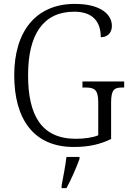

<svg xmlns="http://www.w3.org/2000/svg" viewBox="-20 -744 671 985"><path d="M358 10C435 10 493 -3 550 -31V-217C550 -286 567 -295 608 -295H617V-326H403V-295H417C463 -295 484 -286 484 -219V-50C456 -38 412 -32 369 -32C193 -32 124 -152 124 -358C124 -569 203 -684 361 -684C464 -684 497 -624 497 -553C530 -553 554 -574 554 -611C554 -671 495 -724 364 -724C165 -724 53 -584 53 -358C53 -134 152 10 358 10ZM296 208V221H321C344 180 373 113 388 71V61H321C315 109 305 161 296 208Z"/></svg>

Font: Noto Serif Devanagari SemiCondensed Light
Style: Regular
Weight: 300
Width: 4
Designer: Universal Thirst, Indian Type Foundry and the Monotype Design Team
Foundry: Monotype Imaging Inc.
Version: Version 2.004